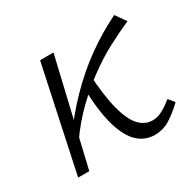

<svg xmlns="http://www.w3.org/2000/svg" viewBox="-102 -536 672 657"><g transform="rotate(-30 234.0 -207.5)"><path d="M99 -107 77 -120Q127 -191 181.5 -247Q236 -303 296 -346Q356 -389 420 -420L449 -379Q405 -360 359 -335.5Q313 -311 267.5 -277.5Q222 -244 179 -202Q136 -160 99 -107ZM35 0 123 -413H176L79 0ZM336 5Q298 5 270 -21Q242 -47 225.5 -103Q209 -159 206 -250L246 -288Q251 -198 265.5 -143.5Q280 -89 302.5 -65.5Q325 -42 354 -42Q371 -42 386.5 -49Q402 -56 414 -65Q426 -74 434 -80L453 -57Q426 -31 398 -13Q370 5 336 5Z"/></g></svg>

Font: Ysabeau Office Light
Style: Italic
Weight: 300
Italic angle: -12°
Designer: Christian Thalmann (Catharsis Fonts)
Version: Version 2.001;gftools[0.9.30]; featfreeze: tnum,lnum,ss02